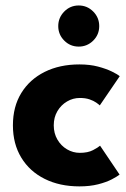

<svg xmlns="http://www.w3.org/2000/svg" viewBox="-20 -652 448 684"><path d="M264.5 -107.5Q293 -107.5 311.5 -117.2Q330 -127 336.5 -133L406 -30Q398 -23.5 378.5 -13.2Q359 -3 329.8 4.5Q300.5 12 263 12Q192.5 12 139 -14.8Q85.5 -41.5 55.8 -90.5Q26 -139.5 26 -205.5Q26 -272 55.8 -320.5Q85.5 -369 139 -395.8Q192.5 -422.5 263 -422.5Q300 -422.5 329.2 -414.8Q358.5 -407 378.5 -397.2Q398.5 -387.5 406.5 -380.5L335.5 -276.5Q332 -280 322.8 -286.5Q313.5 -293 299 -298Q284.5 -303 264.5 -303Q240 -303 218.8 -290.5Q197.5 -278 184.5 -256Q171.5 -234 171.5 -205.5Q171.5 -177 184.5 -154.8Q197.5 -132.5 218.8 -120Q240 -107.5 264.5 -107.5ZM260.5 -486Q230 -486 208.8 -507.5Q187.5 -529 187.5 -559Q187.5 -589 208.8 -610.8Q230 -632.5 260.5 -632.5Q290.5 -632.5 312 -611Q333.5 -589.5 333.5 -559Q333.5 -528.5 312 -507.2Q290.5 -486 260.5 -486Z"/></svg>

Font: League Spartan Thin
Style: Bold
Weight: 700
Version: Version 2.002